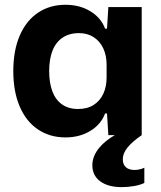

<svg xmlns="http://www.w3.org/2000/svg" viewBox="-20 -566 676 804"><path d="M35.7 -268.3Q35.7 -354.6 62.7 -417.1Q89.7 -479.6 139.2 -512.8Q188.7 -546 254.1 -546Q314 -546 358.7 -518.6Q403.4 -491.3 420.1 -445.9H428.1L433.7 -536.3H573.4V0H433.7L428.1 -91H420.1Q403.4 -45.6 358.7 -18.1Q314 9.4 254.1 9.4Q188.7 9.4 139.2 -23.8Q89.7 -57 62.7 -119.6Q35.7 -182.3 35.7 -268.3ZM426.4 -241.9V-295Q426.4 -333.4 412.4 -363.6Q398.3 -393.7 372.1 -410.5Q345.9 -427.3 310.7 -427.3Q269.7 -427.3 241.5 -408Q213.3 -388.7 199.6 -353.2Q185.9 -317.7 185.9 -268.3Q185.9 -219.1 199.2 -183.6Q212.6 -148.1 239.7 -128.9Q266.9 -109.6 307.1 -109.6Q345.9 -109.6 372.4 -126.7Q399 -143.9 412.7 -173.6Q426.4 -203.4 426.4 -241.9ZM366.7 126.1Q366.7 86.7 397.3 50.9Q427.9 15.1 485.4 -13.3H564.9L573.4 0Q535.4 25.9 514.9 50.5Q494.3 75.1 494.3 101.7Q494.3 122.7 507.1 134.2Q520 145.7 543 145.7Q565.1 145.7 584.4 136.4V200.1Q567.1 208.7 541.3 213.1Q515.4 217.6 489.7 217.6Q432.4 217.6 399.6 193.2Q366.7 168.9 366.7 126.1Z"/></svg>

Font: Mona Sans VF XLt
Style: Regular
Weight: 200
Designer: Deni Anggara
Foundry: GitHub
Version: Version 2.000;Glyphs 3.2.3 (3260)